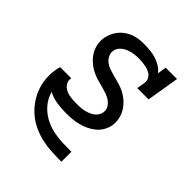

<svg xmlns="http://www.w3.org/2000/svg" viewBox="-203 -670 1006 1006"><g transform="rotate(45 300.0 -166.5)"><path d="M414 205Q378 205 341.5 203Q305 201 271.5 193.5Q238 186 206 171.5Q174 157 148 136Q122 115 101.5 87.5Q81 60 68 28Q55 -4 51 -39.5Q47 -75 53 -110Q54 -118 55.5 -125.5Q57 -133 60 -141H142Q142 -140 142 -139Q142 -138 142 -137Q139 -124 144 -112Q149 -100 157.5 -92Q166 -84 177.5 -78.5Q189 -73 201.5 -70.5Q214 -68 227 -67Q240 -66 253 -66Q266 -66 279 -66.5Q292 -67 305 -69.5Q318 -72 331 -76.5Q344 -81 356 -88.5Q368 -96 376.5 -107.5Q385 -119 387 -132Q391 -152 382 -168Q373 -184 358.5 -194.5Q344 -205 326.5 -211Q309 -217 291.5 -222Q274 -227 256 -231.5Q238 -236 221.5 -243Q205 -250 190 -259.5Q175 -269 162 -281Q149 -293 138.5 -307.5Q128 -322 121.5 -339Q115 -356 113 -374.5Q111 -393 114 -412Q118 -431 126 -449Q134 -467 147 -482.5Q160 -498 177 -509.5Q194 -521 213 -527.5Q232 -534 251 -536Q270 -538 288 -538Q311 -538 333 -535.5Q355 -533 375.5 -526.5Q396 -520 414.5 -508.5Q433 -497 445 -480L453 -530H537L507 -349H423L431 -394Q433 -407 429 -419Q425 -431 416.5 -439Q408 -447 396.5 -452Q385 -457 373 -459.5Q361 -462 348 -463.5Q335 -465 322 -465Q304 -465 285 -462.5Q266 -460 247.5 -453Q229 -446 214 -431.5Q199 -417 196 -398Q193 -379 201.5 -362.5Q210 -346 224 -335.5Q238 -325 255.5 -319Q273 -313 290.5 -308.5Q308 -304 326 -299Q344 -294 360.5 -287.5Q377 -281 392 -271.5Q407 -262 420 -250Q433 -238 443.5 -223.5Q454 -209 460.5 -192.5Q467 -176 469.5 -157.5Q472 -139 469 -120Q465 -98 453.5 -77.5Q442 -57 424 -42Q406 -27 384.5 -17Q363 -7 341 -1.5Q319 4 297 6Q275 8 253 8Q218 8 183.5 3Q149 -2 120 -18Q128 11 144.5 35Q161 59 184 77Q207 95 234 106.5Q261 118 291 123.5Q321 129 352 130Q383 131 414 131H415V205Z"/></g></svg>

Font: Iosevka Slab Extended Oblique
Style: Regular
Weight: 400
Width: 7
Italic angle: -9°
Monospace: yes
Designer: Belleve Invis
Foundry: Belleve Invis
Version: Version 11.1.0; ttfautohint (v1.8.3)